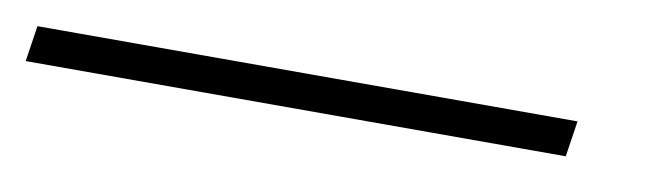

<svg xmlns="http://www.w3.org/2000/svg" viewBox="-63 -70 590 174"><g transform="rotate(10 232.0 16.5)"><path d="M-41 33 -36 0H461L456 33Z"/></g></svg>

Font: Mulish ExtraLight ExtraLight
Style: Italic
Weight: 250
Italic angle: -9°
Version: Version 3.603